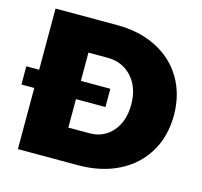

<svg xmlns="http://www.w3.org/2000/svg" viewBox="-107 -813 971 925"><g transform="rotate(15 378.5 -350.5)"><path d="M743 -351Q743 -247 695 -167Q647 -87 560 -43.5Q473 0 359 0H59V-305H-5V-396H59V-701H366Q478 -701 563.5 -657.5Q649 -614 696 -534.5Q743 -455 743 -351ZM531 -349Q531 -433 484 -485Q437 -537 362 -537H267V-396H414V-305H267V-163H372Q443 -163 487 -214Q531 -265 531 -349Z"/></g></svg>

Font: #9Slide03 Montserrat ExtraBold
Style: Regular
Weight: 800
Designer: Julieta Ulanovsky
Foundry: Julieta Ulanovsky
Version: Version 6.001